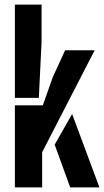

<svg xmlns="http://www.w3.org/2000/svg" viewBox="-20 -820 455 840"><path d="M45.1 0V-359.2H167.3L210.7 -481.8L264.8 -600H394.1L164.4 -154V0ZM45.1 -391.9V-800H161.9V-637.8L149.9 -391.9ZM219.2 -187.2 295.5 -321.3 415 0H287.2Z"/></svg>

Font: Big Shoulders Stencil Display SC Thin
Style: Regular
Weight: 100
Designer: Patric King
Foundry: XO Type Co
Version: Version 2.001